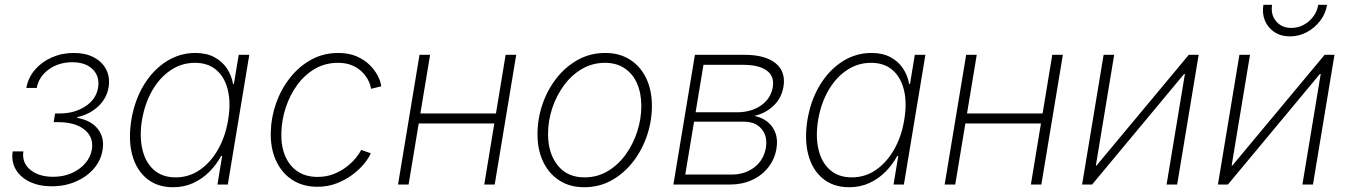

<svg xmlns="http://www.w3.org/2000/svg" viewBox="-20 -767 5606 798"><path d="M195.3 7.3Q143.1 7.3 104 -11.2Q64.9 -29.8 45.7 -62.5Q26.4 -95.2 32.7 -137.7H77.1Q70.3 -90.8 105.7 -61.5Q141.1 -32.2 201.2 -32.2Q243.7 -32.2 277.8 -47.4Q312 -62.5 334.2 -88.1Q356.4 -113.8 361.8 -145.5Q370.1 -196.8 331.3 -228Q292.5 -259.3 222.2 -259.3H203.1L209 -295.4H228Q289.6 -295.4 334.7 -325Q379.9 -354.5 387.7 -403.3Q395 -449.2 365.5 -478.8Q335.9 -508.3 280.3 -508.3Q224.6 -508.3 183.1 -478.8Q141.6 -449.2 132.8 -401.4H89.4Q97.2 -444.3 125.2 -477.1Q153.3 -509.8 195.3 -528.3Q237.3 -546.9 286.6 -546.9Q336.4 -546.9 371.1 -528.1Q405.8 -509.3 421.9 -477.1Q438 -444.8 431.2 -403.8Q423.3 -357.4 387.9 -324.5Q352.5 -291.5 301.3 -280.3L300.8 -277.3Q358.9 -266.6 387 -230.5Q415 -194.3 406.2 -143.1Q399.4 -100.1 370.1 -66.2Q340.8 -32.2 295.4 -12.5Q250 7.3 195.3 7.3Z M699.2 11.2Q633.8 11.2 590.1 -24.7Q546.4 -60.5 529.5 -123.5Q512.7 -186.5 525.9 -268.6Q539.6 -350.6 577.6 -413.3Q615.7 -476.1 671.1 -511.5Q726.6 -546.9 792 -546.9Q837.9 -546.9 870.6 -529.5Q903.3 -512.2 922.9 -482.9Q942.4 -453.6 948.7 -418H952.1L972.2 -539.1H1016.1L926.8 0H883.8L903.3 -118.7H898.9Q879.9 -83 850.6 -53.5Q821.3 -23.9 783.2 -6.3Q745.1 11.2 699.2 11.2ZM710 -29.8Q765.6 -29.8 810.5 -60.8Q855.5 -91.8 886.2 -145.8Q917 -199.7 928.2 -269Q939.9 -338.4 927.2 -391.8Q914.6 -445.3 879.9 -475.6Q845.2 -505.9 790 -505.9Q734.9 -505.9 689.2 -475.1Q643.6 -444.3 612.8 -390.9Q582 -337.4 570.3 -269Q559.1 -200.2 571.8 -146Q584.5 -91.8 619.6 -60.8Q654.8 -29.8 710 -29.8Z M1299.3 9.3Q1238.8 9.3 1194.6 -19.5Q1150.4 -48.3 1127 -99.9Q1103.5 -151.4 1105.5 -218.3Q1106.9 -280.3 1127.9 -339.1Q1148.9 -397.9 1186.3 -444.8Q1223.6 -491.7 1274.2 -519.3Q1324.7 -546.9 1385.7 -546.9Q1429.2 -546.9 1461.7 -533Q1494.1 -519 1516.1 -497.3Q1538.1 -475.6 1550.3 -451.7Q1562.5 -427.7 1564.5 -408.2L1522 -397.9Q1520.5 -412.6 1511.7 -430.9Q1502.9 -449.2 1486.6 -466.3Q1470.2 -483.4 1445.1 -494.6Q1419.9 -505.9 1385.3 -505.9Q1332 -505.9 1289.3 -481.2Q1246.6 -456.5 1215.8 -414.6Q1185.1 -372.6 1168 -321Q1150.9 -269.5 1149.4 -216.3Q1147.5 -161.6 1164.8 -119.9Q1182.1 -78.1 1216.3 -54.9Q1250.5 -31.7 1300.3 -31.7Q1335.9 -31.7 1366.2 -43.5Q1396.5 -55.2 1419.9 -73.2Q1443.4 -91.3 1458.7 -110.4Q1474.1 -129.4 1481 -144L1521 -129.9Q1512.7 -109.9 1492.9 -85.9Q1473.1 -62 1444.3 -40.5Q1415.5 -19 1378.9 -4.9Q1342.3 9.3 1299.3 9.3Z M2055.2 -295.4 2048.3 -253.9H1708L1715.3 -295.4ZM1767.6 -539.1 1678.2 0H1634.3L1723.6 -539.1ZM2125.5 -539.1 2036.1 0H1992.7L2081.5 -539.1Z M2408.2 11.2Q2349.1 11.2 2305.4 -16.6Q2261.7 -44.4 2237.8 -94.2Q2213.9 -144 2213.9 -209Q2213.9 -272 2234.1 -332Q2254.4 -392.1 2292 -440.7Q2329.6 -489.3 2381.3 -518.1Q2433.1 -546.9 2495.6 -546.9Q2555.2 -546.9 2598.6 -519Q2642.1 -491.2 2665.8 -441.7Q2689.5 -392.1 2689.5 -327.1Q2689.5 -264.2 2669.2 -203.9Q2648.9 -143.6 2611.3 -95Q2573.7 -46.4 2522.2 -17.6Q2470.7 11.2 2408.2 11.2ZM2409.2 -29.8Q2462.9 -29.8 2506.3 -55.9Q2549.8 -82 2580.8 -125.2Q2611.8 -168.5 2628.7 -220.9Q2645.5 -273.4 2645.5 -326.2Q2645.5 -379.4 2627.9 -419.7Q2610.4 -460 2576.4 -482.9Q2542.5 -505.9 2494.6 -505.9Q2442.4 -505.9 2399.2 -480.7Q2356 -455.6 2324.2 -412.6Q2292.5 -369.6 2275.1 -316.9Q2257.8 -264.2 2257.8 -209.5Q2257.8 -130.4 2297.6 -80.1Q2337.4 -29.8 2409.2 -29.8Z M2778.8 0 2868.2 -539.1H3074.7Q3161.1 -539.1 3203.9 -503.9Q3246.6 -468.8 3236.3 -406.7Q3228.5 -359.9 3196 -328.4Q3163.6 -296.9 3115.2 -285.2Q3147.5 -278.8 3170.2 -260.5Q3192.9 -242.2 3203.1 -214.1Q3213.4 -186 3207 -148.4Q3199.7 -105 3173.1 -71.3Q3146.5 -37.6 3105.5 -18.8Q3064.5 0 3014.2 0ZM2828.1 -41.5H3020.5Q3076.2 -41.5 3115.2 -71.5Q3154.3 -101.6 3163.1 -152.3Q3170.9 -200.2 3145.5 -230.7Q3120.1 -261.2 3071.3 -261.2H2864.7ZM2871.1 -300.3H3042.5Q3102.1 -300.3 3142.8 -328.6Q3183.6 -356.9 3191.9 -404.8Q3199.2 -450.2 3166.7 -473.9Q3134.3 -497.6 3067.9 -497.6H2903.8Z M3509.3 11.2Q3443.8 11.2 3400.1 -24.7Q3356.4 -60.5 3339.6 -123.5Q3322.8 -186.5 3335.9 -268.6Q3349.6 -350.6 3387.7 -413.3Q3425.8 -476.1 3481.2 -511.5Q3536.6 -546.9 3602.1 -546.9Q3647.9 -546.9 3680.7 -529.5Q3713.4 -512.2 3732.9 -482.9Q3752.4 -453.6 3758.8 -418H3762.2L3782.2 -539.1H3826.2L3736.8 0H3693.8L3713.4 -118.7H3709Q3689.9 -83 3660.6 -53.5Q3631.3 -23.9 3593.3 -6.3Q3555.2 11.2 3509.3 11.2ZM3520 -29.8Q3575.7 -29.8 3620.6 -60.8Q3665.5 -91.8 3696.3 -145.8Q3727.1 -199.7 3738.3 -269Q3750 -338.4 3737.3 -391.8Q3724.6 -445.3 3689.9 -475.6Q3655.3 -505.9 3600.1 -505.9Q3544.9 -505.9 3499.3 -475.1Q3453.6 -444.3 3422.9 -390.9Q3392.1 -337.4 3380.4 -269Q3369.1 -200.2 3381.8 -146Q3394.5 -91.8 3429.7 -60.8Q3464.8 -29.8 3520 -29.8Z M4327.1 -295.4 4320.3 -253.9H3980L3987.3 -295.4ZM4039.6 -539.1 3950.2 0H3906.2L3995.6 -539.1ZM4397.5 -539.1 4308.1 0H4264.6L4353.5 -539.1Z M4872.6 0H4828.6L4904.8 -459.5H4901.4L4519 0H4477.5L4566.9 -539.1H4610.8L4534.7 -79.1H4537.6L4920.9 -539.1H4961.9Z M5437 0H5393.1L5469.2 -459.5H5465.8L5083.5 0H5042L5131.3 -539.1H5175.3L5099.1 -79.1H5102.1L5485.4 -539.1H5526.4ZM5341.3 -615.7Q5304.2 -615.7 5277.1 -633.5Q5250 -651.4 5237.5 -680.9Q5225.1 -710.4 5231 -747.1H5267.1Q5260.7 -706.1 5283.9 -678.5Q5307.1 -650.9 5347.2 -650.9Q5374.5 -650.9 5398.2 -663.6Q5421.9 -676.3 5438.2 -698Q5454.6 -719.7 5459 -747.1H5495.6Q5489.7 -710.4 5467 -680.7Q5444.3 -650.9 5411.4 -633.3Q5378.4 -615.7 5341.3 -615.7Z"/></svg>

Font: Inter 18pt ExtraLight
Style: Italic
Weight: 250
Italic angle: -9.3988°
Designer: Rasmus Andersson
Foundry: rsms
Version: Version 4.001;git-66647c0bb